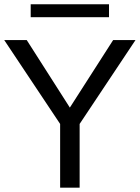

<svg xmlns="http://www.w3.org/2000/svg" viewBox="-20 -867 646 887"><path d="M483.6 -847.4H121.8V-787.6H483.6ZM502.7 -681.9 302.7 -369.9 103.5 -681.9H-0.5L257.8 -294.4V0H347.9V-294.4L606 -681.9Z"/></svg>

Font: Estedad-FD-VF Thin
Style: Regular
Weight: 100
Designer: Amin Abedi
Version: Version 5.0